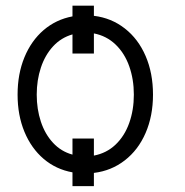

<svg xmlns="http://www.w3.org/2000/svg" viewBox="-20 -591 642 666"><path d="M305.7 -536.1Q366.2 -528.8 412.8 -492.4Q459.5 -456.1 485.1 -396.7Q510.7 -337.4 510.7 -262.7Q510.7 -189 485.1 -129.9Q459.5 -70.8 412.8 -34.7Q366.2 1.5 305.7 8.8V54.7H231.4V6.8Q174.3 -3.4 131.3 -40Q88.4 -76.7 64.7 -134Q41 -191.4 41 -262.7Q41 -334.5 64.7 -392.1Q88.4 -449.7 131.3 -486.6Q174.3 -523.4 231.4 -534.2V-571.3H305.7ZM305.7 -51.3Q349.6 -59.6 380.9 -89.4Q412.1 -119.1 428.2 -164.3Q444.3 -209.5 444.3 -262.7Q444.3 -315.9 428.2 -361.3Q412.1 -406.7 380.6 -436.8Q349.1 -466.8 305.7 -475.1V-405.3H231.4V-471.7Q191.9 -460.4 164.1 -430.2Q136.2 -399.9 121.8 -356.4Q107.4 -313 107.4 -262.7Q107.4 -212.4 121.8 -168.9Q136.2 -125.5 164.1 -95.5Q191.9 -65.4 231.4 -54.7V-110.4H305.7Z"/></svg>

Font: Pretendard Std Light
Style: Regular
Weight: 300
Designer: Base glyphs from Inter by Rasmus Andersson; Hangeul glyphs from Noto Sans CJK(Source Han Sans) by Jang Soo-young and Kan
Foundry: Kil Hyung-jin
Version: Version 1.309